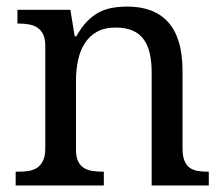

<svg xmlns="http://www.w3.org/2000/svg" viewBox="-20 -566 685 586"><path d="M296.9 -42V0H27.8V-42H36.1Q53.2 -42 68.1 -44.4Q83 -46.9 94 -54.4Q105 -62 111.6 -76.2Q118.2 -90.3 118.2 -113.8V-425.8Q118.2 -447.8 111.6 -461.2Q105 -474.6 93.8 -481.9Q82.5 -489.3 67.6 -491.7Q52.7 -494.1 36.1 -494.1H33.2V-536.1H194.8L208 -455.1H212.9Q228.5 -482.9 245.8 -500.7Q263.2 -518.6 282.5 -528.6Q301.8 -538.6 323.5 -542.2Q345.2 -545.9 369.1 -545.9Q408.7 -545.9 439.7 -534.4Q470.7 -522.9 492.4 -499.3Q514.2 -475.6 525.6 -438.5Q537.1 -401.4 537.1 -350.1V-113.8Q537.1 -90.3 542.7 -76.2Q548.3 -62 558.6 -54.4Q568.8 -46.9 583 -44.4Q597.2 -42 613.8 -42H617.2V0H442.9V-345.2Q442.9 -377.9 437 -403.3Q431.2 -428.7 418.2 -446.3Q405.3 -463.9 384.3 -472.9Q363.3 -481.9 333 -481.9Q298.8 -481.9 275.6 -468.8Q252.4 -455.6 238.3 -433.1Q224.1 -410.6 218 -381.3Q211.9 -352.1 211.9 -319.8V-108.9Q211.9 -86.9 218.5 -73.5Q225.1 -60.1 236.3 -53.2Q247.6 -46.4 262.5 -44.2Q277.3 -42 293.9 -42Z"/></svg>

Font: Noto Serif
Style: Regular
Weight: 400
Designer: Monotype Design team
Foundry: Monotype Imaging Inc.
Version: Version 1.02